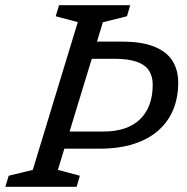

<svg xmlns="http://www.w3.org/2000/svg" viewBox="-40 -718 719 738"><path d="M358.5 -212.5Q405 -212.5 440.2 -224.8Q475.5 -237 499.2 -260.5Q523 -284 535 -317.2Q547 -350.5 547 -392.5Q547 -424 533 -446.2Q519 -468.5 486.5 -480.2Q454 -492 399.5 -492H235L258 -558H428.5Q504.5 -558 552.2 -539Q600 -520 622.5 -484.8Q645 -449.5 645 -400Q645 -343.5 626 -297Q607 -250.5 569 -216.8Q531 -183 474.2 -164.8Q417.5 -146.5 342 -146.5H131.5L152 -212.5ZM259 -633 174 -655.5 187 -698H460.5L448 -655.5L355.5 -632.5L182.5 -65L267 -42.5L254.5 0H-19.5L-6.5 -42.5L86 -65Z"/></svg>

Font: Newsreader 9pt
Style: Italic
Weight: 400
Italic angle: -17°
Designer: Hugues Gentile
Foundry: Production Type
Version: Version 1.003